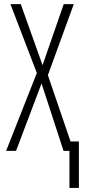

<svg xmlns="http://www.w3.org/2000/svg" viewBox="-20 -734 412 934"><path d="M323.2 -45.9H363.8V180.2H317.9V0H289.1L182.1 -328.1L58.1 0H9.8L159.2 -378.9L30.8 -713.9H81.1L187 -417L290 -713.9H338.9L212.9 -368.2Z"/></svg>

Font: Germano
Style: Regular
Weight: 300
Width: 3
Foundry: Ascender Corporation
Version: Version 1.10; ttfautohint (v1.5)